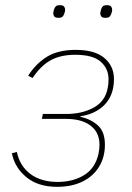

<svg xmlns="http://www.w3.org/2000/svg" viewBox="-20 -711 510 743"><path d="M201 12Q128 12 82.5 -25Q37 -62 26 -118L45 -123Q57 -68 98 -37.5Q139 -7 203 -7Q262 -7 305 -33Q348 -59 361 -115Q363 -125 364 -133.5Q365 -142 365 -151Q365 -198 331 -224.5Q297 -251 234 -251H142L146 -270H236Q297 -270 341.5 -294Q386 -318 396 -367Q399 -381 399.5 -390Q400 -399 400 -405Q400 -445 370 -472Q340 -499 271 -499Q214 -499 175.5 -477.5Q137 -456 106 -409L89 -418Q119 -465 162 -491.5Q205 -518 273 -518Q347 -518 384 -486.5Q421 -455 421 -405Q421 -344 386 -307Q351 -270 291 -261V-259Q332 -250 359 -225.5Q386 -201 386 -151Q386 -103 363.5 -66Q341 -29 299.5 -8.5Q258 12 201 12ZM206 -642Q194 -642 190 -647.5Q186 -653 186 -659Q186 -663 187 -666.5Q188 -670 189 -674Q191 -681 195.5 -686Q200 -691 212 -691Q224 -691 228 -685.5Q232 -680 232 -674Q232 -670 231.5 -667Q231 -664 229 -659Q227 -652 222.5 -647Q218 -642 206 -642ZM388 -642Q376 -642 372 -647.5Q368 -653 368 -659Q368 -663 369 -666.5Q370 -670 371 -674Q373 -681 377.5 -686Q382 -691 394 -691Q406 -691 410 -685.5Q414 -680 414 -674Q414 -670 413.5 -667Q413 -664 411 -659Q409 -652 404.5 -647Q400 -642 388 -642Z"/></svg>

Font: IBM Plex Sans Thin
Style: Italic
Weight: 250
Italic angle: -11.31°
Designer: Mike Abbink, Paul van der Laan, Pieter van Rosmalen
Foundry: Bold Monday
Version: Version 3.201